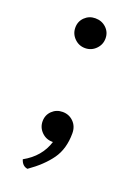

<svg xmlns="http://www.w3.org/2000/svg" viewBox="-128 -553 532 753"><g transform="rotate(20 138.0 -177.0)"><path d="M87 146Q65 143 57 117Q124 80 145 13H142Q116 13 97.5 -5.5Q79 -24 79 -50Q79 -76 97 -93.5Q115 -111 141 -111Q168 -111 186.5 -92.5Q205 -74 205 -45Q205 20 174 63.5Q143 107 87 146ZM136 -500Q163 -500 181.5 -482.5Q200 -465 200 -439Q200 -413 181.5 -394.5Q163 -376 137 -376Q111 -376 92.5 -394.5Q74 -413 74 -439Q74 -465 92 -482.5Q110 -500 136 -500Z"/></g></svg>

Font: Adamina
Style: Regular
Weight: 400
Designer: Cyreal (www.cyreal.org)
Foundry: Alexei Vanyashin
Version: Version 1.013